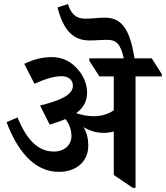

<svg xmlns="http://www.w3.org/2000/svg" viewBox="-20 -908 808 935"><path d="M267 -71C350 -71 410 -120 410 -199C410 -232 403 -261 387 -289C416 -271 449 -261 484 -261C503 -261 519 -263 534 -268V-56L627 7H640V-536H768V-547L719 -624H635C611 -776 567 -822 490 -822C457 -822 431 -817 395 -817C347 -817 325 -844 311 -888L260 -872C289 -759 337 -711 416 -711C444 -711 472 -714 503 -714C548 -714 567 -692 583 -624H415V-612L464 -536H534V-371C509 -353 475 -342 437 -342C407 -342 378 -348 351 -357C388 -384 404 -416 404 -458C404 -491 391 -532 365 -563C330 -607 287 -630 231 -630C188 -630 143 -619 98 -597L148 -500C194 -521 241 -537 279 -537C312 -537 335 -520 335 -491C335 -446 275 -419 175 -394L222 -301C251 -310 277 -319 299 -328C318 -304 328 -275 328 -245C328 -202 293 -170 243 -170C163 -170 110 -229 65 -336L12 -313C62 -181 142 -71 267 -71Z"/></svg>

Font: Noto Serif Devanagari SemiBold
Style: Regular
Weight: 600
Designer: Universal Thirst, Indian Type Foundry and the Monotype Design Team
Foundry: Monotype Imaging Inc.
Version: Version 2.004